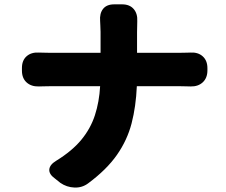

<svg xmlns="http://www.w3.org/2000/svg" viewBox="-20 -821 1040 884"><path d="M81 -508Q81 -543 102.5 -562Q124 -581 159 -579Q163 -579 177.5 -578.5Q192 -578 203 -578H443V-674Q443 -685 442 -702.5Q441 -720 441 -724Q438 -759 454.5 -780Q471 -801 506 -801H542Q577 -801 595.5 -779.5Q614 -758 612 -723Q612 -717 611.5 -698Q611 -679 611 -673V-578H813Q828 -578 841.5 -578.5Q855 -579 857 -579Q892 -581 913.5 -561.5Q935 -542 935 -507V-497Q935 -462 913.5 -442Q892 -422 857 -423Q852 -423 838 -423.5Q824 -424 812 -424H610Q606 -331 586 -253.5Q566 -176 518.5 -108Q471 -40 386 23Q358 44 322.5 42.5Q287 41 258 21L233 1Q205 -19 207 -41Q209 -63 239 -81Q312 -126 354.5 -177.5Q397 -229 417 -290.5Q437 -352 441 -424H207Q195 -424 178.5 -423.5Q162 -423 159 -423Q124 -422 102.5 -441.5Q81 -461 81 -496Z"/></svg>

Font: Chiron GoRound TC H
Style: Regular
Weight: 900
Designer: Ryoko NISHIZUKA 西塚涼子 (kana, bopomofo & ideographs); Paul D. Hunt (Latin, Greek & Cyrillic); Sandoll Communications 산돌커뮤니
Foundry: Adobe
Version: Version 1.000;hotconv 1.1.1;makeotfexe 2.6.0